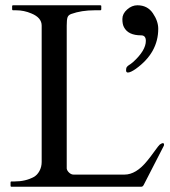

<svg xmlns="http://www.w3.org/2000/svg" viewBox="-20 -708 645 728"><path d="M23 0Q20 0 20 -4V-16Q20 -20 23 -20H35Q77 -20 108 -37Q121 -44 129.5 -59.5Q138 -75 138 -94V-611Q138 -641 99 -657Q71 -669 41 -669H30Q26 -669 26 -673V-685Q26 -688 30 -688H360Q364 -688 364 -685V-673Q364 -669 360 -669H339Q289 -669 250 -655Q239 -651 236 -642Q233 -633 233 -611V-69Q234 -61 242 -53.5Q250 -46 259 -46H452Q496 -46 538 -98Q549 -111 565.5 -134Q582 -157 586 -160Q602 -171 602 -159Q602 -156 600 -153L526 -9Q522 0 516 0ZM580 -599Q580 -508 495 -447Q475 -433 465 -433Q458 -433 458 -441.5Q458 -450 461 -454Q464 -458 468 -460.5Q472 -463 475.5 -465.5Q479 -468 485 -473Q533 -517 533 -553Q533 -574 515 -574Q466 -574 450 -605Q444 -616 444 -636Q444 -656 462 -672Q480 -688 501 -688Q539 -688 559.5 -658Q580 -628 580 -599Z"/></svg>

Font: Cardo
Style: Regular
Weight: 400
Designer: David J. Perry
Foundry: David J. Perry
Version: Version 1.0451